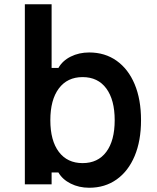

<svg xmlns="http://www.w3.org/2000/svg" viewBox="-20 -868 740 904"><path d="M400 16Q352 16 313 -3.5Q274 -23 255 -56H223V0H97V-848H223V-548H255Q274 -582 313 -601.5Q352 -621 400 -621Q474 -621 529 -582Q584 -543 614 -471.5Q644 -400 644 -302Q644 -205 614 -133.5Q584 -62 529 -23Q474 16 400 16ZM369 -100Q441 -100 480.5 -153Q520 -206 520 -302Q520 -398 480.5 -451.5Q441 -505 369 -505Q297 -505 257 -451.5Q217 -398 217 -302Q217 -206 257 -153Q297 -100 369 -100Z"/></svg>

Font: Martian Mono Medium
Style: Regular
Weight: 500
Monospace: yes
Designer: Roman Shamin
Foundry: Evil Martians
Version: Version 1.000; ttfautohint (v1.8.4.7-5d5b)